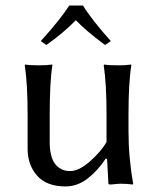

<svg xmlns="http://www.w3.org/2000/svg" viewBox="-20 -666 578 696"><path d="M363.8 -91.8Q335 -47.9 297.9 -19Q260.7 9.8 217.8 9.8Q148.4 9.8 114.3 -29.5Q80.1 -68.8 80.1 -126V-249Q80.1 -362.3 69.8 -429.2L71.8 -432.1Q85.9 -429.2 120.1 -429.2Q135.7 -429.2 147.9 -429.9Q160.2 -430.7 164.6 -431.6L168.9 -432.1L169.9 -429.2Q160.2 -370.1 160.2 -249V-149.9Q160.2 -124.5 165 -105.2Q169.9 -85.9 177.5 -75Q185.1 -64 195.3 -57.1Q205.6 -50.3 214.6 -48.1Q223.6 -45.9 233.9 -45.9Q266.6 -45.9 306.6 -81.5Q346.7 -117.2 366.2 -150.9V-249Q366.2 -362.3 356 -429.2L357.9 -432.1Q371.6 -429.2 405.8 -429.2Q421.4 -429.2 433.6 -429.7Q445.3 -430.7 450.2 -431.6L455.1 -432.1L456.1 -429.2Q445.8 -367.2 445.8 -249V-191.9Q445.8 -93.8 462.9 0L460.9 2.9Q441.4 0 416.5 0Q408.2 0 381.8 2.9Q373 2.9 373 0L368.2 -88.9ZM280.8 -646Q313.5 -592.8 381.8 -517.1L360.8 -502.9Q291.5 -554.2 254.9 -592.8Q210 -546.4 147.9 -502.9L127.9 -517.1Q200.7 -597.7 231 -646Z"/></svg>

Font: Linux Biolinum
Style: Regular
Weight: 400
Designer: Philipp H. Poll
Foundry: Philipp H. Poll
Version: Version 0.6.4